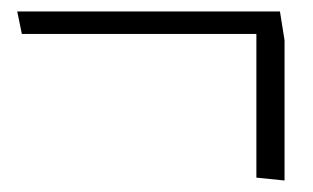

<svg xmlns="http://www.w3.org/2000/svg" viewBox="-20 -426 545 334"><path d="M475 -356V-112L426 -117V-367H18L10 -406H467Z"/></svg>

Font: Palanquin Thin
Style: Regular
Weight: 250
Designer: Pria Ravichandran
Version: Version 1.001